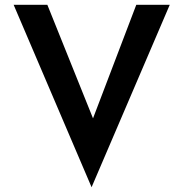

<svg xmlns="http://www.w3.org/2000/svg" viewBox="-20 -749 767 803"><path d="M178 -729 369 -254 550 -729H690L363 34L37 -729Z"/></svg>

Font: Reem Kufi Medium
Style: Regular
Weight: 500
Designer: Khaled Hosny
Version: Version 1.001